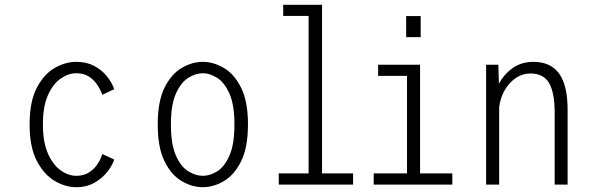

<svg xmlns="http://www.w3.org/2000/svg" viewBox="-20 -770 2490 801"><path d="M298 11Q252.5 11 207.8 -15.5Q163 -42 133.2 -99.5Q103.5 -157 103.5 -251Q103.5 -346 133.2 -403.2Q163 -460.5 207.8 -486.2Q252.5 -512 298 -512Q341 -512 373 -495Q405 -478 426 -451.8Q447 -425.5 456.5 -398L407 -374.5Q399.5 -395.5 385.5 -416.5Q371.5 -437.5 350.2 -451Q329 -464.5 298.5 -464.5Q265.5 -464.5 233.2 -442.2Q201 -420 180 -373Q159 -326 159 -251Q159 -177 180 -129.5Q201 -82 233.2 -59.2Q265.5 -36.5 298.5 -36.5Q330 -36.5 352.2 -51.2Q374.5 -66 388 -87.2Q401.5 -108.5 406.5 -127.5L456.5 -104.5Q449.5 -81.5 428.8 -54.5Q408 -27.5 375 -8.2Q342 11 298 11Z M826 11Q781.5 11 738 -14.5Q694.5 -40 666.2 -97.5Q638 -155 638 -251Q638 -346.5 666.2 -403.8Q694.5 -461 738 -486.5Q781.5 -512 826 -512Q870.5 -512 914 -486.5Q957.5 -461 986 -403.8Q1014.5 -346.5 1014.5 -251Q1014.5 -155 986 -97.5Q957.5 -40 914 -14.5Q870.5 11 826 11ZM826 -36.5Q855.5 -36.5 886 -55.2Q916.5 -74 937.2 -120.8Q958 -167.5 958 -251Q958 -333 937.2 -379.5Q916.5 -426 886 -445.2Q855.5 -464.5 826 -464.5Q796.5 -464.5 765.8 -445.5Q735 -426.5 714 -379.8Q693 -333 693 -251Q693 -167.5 714 -120.8Q735 -74 765.8 -55.2Q796.5 -36.5 826 -36.5Z M1143 0V-46.5H1267.5V-703.5H1161.5V-750H1323.5V-46.5H1453V0Z M1674.5 -703H1735V-615H1674.5ZM1539 0V-46.5H1678V-453.5H1557.5V-500H1732.5V-46.5H1867V0Z M2008 0V-500H2059L2061.5 -420.5Q2082.5 -460.5 2119 -486.2Q2155.5 -512 2206 -512Q2276.5 -512 2312.2 -463.5Q2348 -415 2348 -312V0H2294V-299Q2294 -383.5 2270.8 -423.5Q2247.5 -463.5 2192.5 -463.5Q2160 -463.5 2132.5 -445Q2105 -426.5 2086.2 -394.8Q2067.5 -363 2062.5 -323.5V0Z"/></svg>

Font: Trispace SemiCondensed ExtraLight
Style: Regular
Weight: 200
Width: 4
Designer: Tyler Finck
Foundry: Etcetera Type Company
Version: Version 1.210; ttfautohint (v1.8.3)